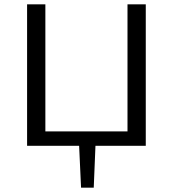

<svg xmlns="http://www.w3.org/2000/svg" viewBox="-20 -678 804 893"><path d="M573 -658H658V0H424L416 195H357L348 0H106V-658H191V-67H573Z"/></svg>

Font: EauTest Medium
Style: Regular
Weight: 500
Designer: Christian Thalmann (Catharsis Fonts)
Version: Version 0.001;PS 000.001;hotconv 1.0.88;makeotf.lib2.5.64775